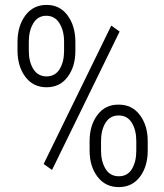

<svg xmlns="http://www.w3.org/2000/svg" viewBox="-20 -741 658 771"><path d="M189 -58.6 155.3 -82.5 426.8 -638.2 460.4 -614.3ZM385.7 -136.2Q385.7 -92.8 403.8 -63Q421.9 -33.2 457 -33.2Q492.2 -33.2 509.8 -62.5Q527.3 -91.8 527.3 -136.2V-174.3Q527.3 -218.8 509.3 -248Q491.2 -277.3 456.5 -277.3Q421.9 -277.3 403.8 -248Q385.7 -218.8 385.7 -174.3ZM339.8 -174.3Q339.8 -237.3 371.1 -279.3Q402.3 -321.3 456.1 -320.8Q509.8 -321.3 541.5 -279.3Q573.2 -237.3 573.2 -174.3V-136.2Q573.2 -72.8 542 -31.2Q510.7 10.3 457 10.3Q403.3 10.3 371.6 -31.2Q339.8 -72.8 339.8 -136.2ZM95.7 -536.6Q95.7 -493.2 113.8 -463.9Q131.8 -434.6 167 -434.1Q202.1 -434.6 219.7 -463.9Q237.3 -493.2 237.3 -536.6V-574.2Q237.3 -617.2 218.8 -647.5Q200.2 -677.7 166 -677.7Q131.8 -677.7 113.8 -647.5Q95.7 -617.2 95.7 -574.2ZM50.3 -574.2Q50.8 -637.2 82 -679.2Q113.3 -721.2 166.5 -721.2Q219.7 -721.7 251 -679.7Q282.2 -637.7 282.7 -574.2V-536.6Q282.7 -473.6 251.5 -432.1Q220.7 -390.6 167 -390.6Q113.3 -390.6 82 -432.1Q50.8 -473.6 50.3 -536.6Z"/></svg>

Font: RobotoCondensed-Light
Style: Light
Weight: 300
Designer: Google
Version: Version 1.200311; 2013